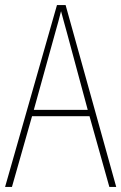

<svg xmlns="http://www.w3.org/2000/svg" viewBox="-20 -735 477 755"><path d="M410 0H437L238 -715H204L0 0H27L106 -278H332ZM243 -607 325 -303H113L197 -606C206 -638 213 -662 220 -691C228 -660 235 -637 243 -607Z"/></svg>

Font: Noto Sans Arabic UI Cn Th
Style: Regular
Weight: 100
Width: 3
Designer: Monotype Design Team, Nadine Chahine and Nizar Qandah
Foundry: Monotype Imaging Inc.
Version: Version 2.010